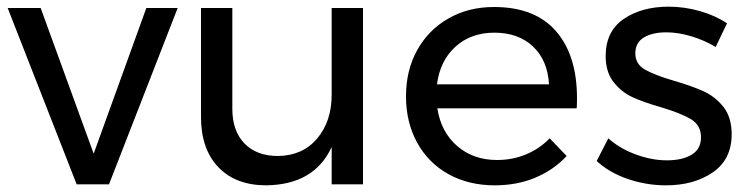

<svg xmlns="http://www.w3.org/2000/svg" viewBox="-20 -553 2247 576"><path d="M3 -529H102L261 -92L419 -529H513L307 0H210Z M1069 -529V0H975V-112Q923 1 779 3Q687 3 635 -51.5Q583 -106 583 -202V-529H677V-227Q677 -160 713.5 -122.5Q750 -85 814 -85Q888 -86 931.5 -137.5Q975 -189 975 -269V-529Z M1711 -258Q1711 -238 1710 -228H1292Q1303 -157 1351.5 -115Q1400 -73 1471 -73Q1518 -73 1558.5 -90Q1599 -107 1629 -138L1680 -85Q1641 -43 1586 -20Q1531 3 1464 3Q1386 3 1325.5 -30.5Q1265 -64 1231.5 -125Q1198 -186 1198 -264Q1198 -342 1231.5 -402.5Q1265 -463 1325 -497.5Q1385 -532 1462 -532Q1585 -532 1648 -459.5Q1711 -387 1711 -258ZM1627 -300Q1623 -372 1579 -413.5Q1535 -455 1463 -455Q1393 -455 1346.5 -413Q1300 -371 1291 -300Z M1979 -456Q1937 -456 1911.5 -440.5Q1886 -425 1886 -393Q1886 -361 1914.5 -344.5Q1943 -328 2001 -311Q2056 -295 2091 -279Q2126 -263 2150.5 -232Q2175 -201 2175 -150Q2175 -75 2118.5 -36Q2062 3 1978 3Q1919 3 1863.5 -16Q1808 -35 1770 -70L1805 -138Q1838 -108 1886.5 -90Q1935 -72 1981 -72Q2027 -72 2055 -89Q2083 -106 2083 -141Q2083 -177 2053.5 -195Q2024 -213 1964 -231Q1911 -246 1877.5 -261.5Q1844 -277 1820.5 -307Q1797 -337 1797 -385Q1797 -459 1851 -496Q1905 -533 1986 -533Q2034 -533 2080.5 -519.5Q2127 -506 2161 -483L2127 -412Q2094 -432 2054.5 -444Q2015 -456 1979 -456Z"/></svg>

Font: Gontserrat
Style: Regular
Weight: 400
Designer: Julieta Ulanovsky
Foundry: Julieta Ulanovsky
Version: Version 6.001